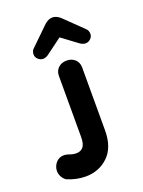

<svg xmlns="http://www.w3.org/2000/svg" viewBox="-117 -632 519 698"><g transform="rotate(-20 142.5 -282.5)"><path d="M92 10Q57 10 21 -5Q10 -13 5 -23.5Q0 -34 0 -44Q0 -62 12 -76Q24 -90 43 -90Q51 -90 60 -87Q75 -81 89 -81Q106 -81 115.5 -92.5Q125 -104 125 -131V-367Q125 -386 137.5 -398Q150 -410 170 -410Q190 -410 202.5 -398Q215 -386 215 -367V-124Q215 -58 179.5 -24Q144 10 92 10ZM65 -472Q65 -477 67 -483Q69 -489 75 -494L145 -562Q160 -575 175 -575Q190 -575 205 -562L275 -494Q281 -489 283 -483Q285 -477 285 -472Q285 -461 276.5 -453Q268 -445 257 -445Q248 -445 237 -452L175 -498L113 -452Q103 -445 93 -445Q82 -445 73.5 -453Q65 -461 65 -472Z"/></g></svg>

Font: Dongle
Style: Bold
Weight: 700
Designer: Yanghee Ryu
Foundry: Yanghee Ryu
Version: Version 2.000